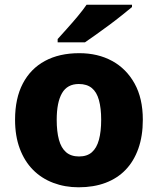

<svg xmlns="http://www.w3.org/2000/svg" viewBox="-20 -786 672 816"><path d="M587 -277Q587 -208 568 -154.5Q549 -101 514 -64.5Q479 -28 428.5 -9Q378 10 314 10Q256 10 206 -9Q156 -28 120 -64.5Q84 -101 64 -154.5Q44 -208 44 -277Q44 -368 77 -431Q110 -494 171 -527Q232 -560 317 -560Q396 -560 456.5 -527Q517 -494 552 -431Q587 -368 587 -277ZM221 -277Q221 -227 230.5 -192Q240 -157 261 -139Q282 -121 316 -121Q350 -121 370.5 -139Q391 -157 400.5 -192Q410 -227 410 -277Q410 -326 400.5 -360.5Q391 -395 370 -412Q349 -429 315 -429Q266 -429 243.5 -390Q221 -351 221 -277ZM541 -756Q524 -742 498.5 -721.5Q473 -701 444 -679.5Q415 -658 387.5 -638.5Q360 -619 341 -606H225V-620Q242 -639 265 -664.5Q288 -690 310.5 -717Q333 -744 348 -766H541Z"/></svg>

Font: Noto Sans Oriya ExtraBold
Style: Regular
Weight: 800
Version: Version 2.003